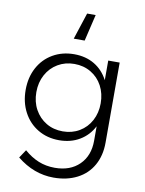

<svg xmlns="http://www.w3.org/2000/svg" viewBox="-102 -841 839 1108"><g transform="rotate(10 317.5 -287.0)"><path d="M551 -524V-55Q551 21 519 78Q487 135 427.5 165.5Q368 196 290 196Q174 196 75 116L107 68Q147 103 191 121Q235 139 287 139Q377 139 430.5 86.5Q484 34 484 -54V-139Q456 -84 404 -53Q352 -22 284 -22Q214 -22 159.5 -54.5Q105 -87 74.5 -144.5Q44 -202 44 -275Q44 -348 74.5 -405Q105 -462 160 -494Q215 -526 285 -526Q353 -526 404 -495.5Q455 -465 484 -409V-524ZM484 -273Q484 -330 460 -375Q436 -420 393 -445.5Q350 -471 296 -471Q242 -471 199 -445.5Q156 -420 131.5 -375Q107 -330 107 -273Q107 -216 131.5 -171.5Q156 -127 198.5 -101.5Q241 -76 296 -76Q350 -76 393 -101.5Q436 -127 460 -172Q484 -217 484 -273ZM330 -614H266L317 -770H367Z"/></g></svg>

Font: Gontserrat Light
Style: Regular
Weight: 300
Designer: Julieta Ulanovsky
Foundry: Julieta Ulanovsky
Version: Version 6.001